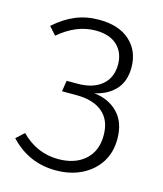

<svg xmlns="http://www.w3.org/2000/svg" viewBox="-107 -776 734 866"><g transform="rotate(15 260.0 -342.5)"><path d="M234 11Q108 11 21 -82L58 -116Q132 -41 232 -41Q310 -41 356.5 -82.5Q403 -124 403 -197Q403 -268 359.5 -304.5Q316 -341 238 -341H170L178 -392H230Q301 -392 342 -426.5Q383 -461 383 -522Q383 -578 347.5 -611.5Q312 -645 246 -645Q157 -645 75 -575L42 -612Q89 -654 139 -675Q189 -696 249 -696Q342 -696 393.5 -649Q445 -602 445 -525Q445 -461 409.5 -422Q374 -383 313 -370Q381 -363 424 -319Q467 -275 467 -197Q467 -134 437 -87.5Q407 -41 354.5 -15Q302 11 234 11Z"/></g></svg>

Font: Trujillo Light
Style: Regular
Weight: 300
Designer: Fira Sans original fonts by bBox Type GmbH, Carrois Corporate GbR, & Edenspiekermann AG / Changes by Cristiano Sobral
Foundry: Fira Sans original fonts by bBox Type GmbH, Carrois Corporate GbR, & Edenspiekermann AG / Changes by Cristiano Sobral
Version: Version 4.301;July 28, 2020;FontCreator 13.0.0.2655 64-bit